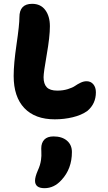

<svg xmlns="http://www.w3.org/2000/svg" viewBox="-20 -671 565 1009"><path d="M268.1 -43.9Q164.1 -43.9 107.9 -103Q51.8 -162.1 51.8 -272Q51.8 -335.4 66.9 -438Q82 -540.5 82 -580.1Q82 -650.9 148.9 -650.9Q193.8 -650.9 218 -618.2Q242.2 -585.4 242.2 -533.2Q242.2 -478 225.6 -383.8Q209 -289.6 209 -265.1Q209 -230 225.8 -212.4Q242.7 -194.8 280.8 -194.8Q311.5 -194.8 336.4 -202.6Q361.3 -210.4 374.3 -219.5Q387.2 -228.5 403.3 -236.3Q419.4 -244.1 435.1 -244.1Q457 -244.1 470.5 -228Q483.9 -211.9 483.9 -186Q483.9 -125.5 439 -87.9Q408.2 -65.9 362.5 -54.9Q316.9 -43.9 268.1 -43.9ZM213.9 317.9Q164.1 317.9 164.1 278.8Q164.1 258.8 178.2 226.1Q185.5 210.4 189.7 196.3Q193.8 182.1 195.6 168.9Q197.3 155.8 197.5 148.2Q197.8 140.6 197.3 127Q196.8 113.3 196.8 108.9Q196.8 79.6 212.9 62.7Q229 45.9 261.2 45.9Q305.7 45.9 331.8 68.1Q357.9 90.3 357.9 127.9Q357.9 216.3 303.2 274.9Q264.6 317.9 213.9 317.9Z"/></svg>

Font: Shantell Sans Irregular
Style: Bold
Weight: 700
Designer: Stephen Nixon, Anya Danilova, Shantell Martin
Foundry: Arrow Type
Version: Version 1.006;[9816181b4]